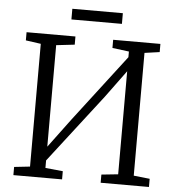

<svg xmlns="http://www.w3.org/2000/svg" viewBox="-59 -939 917 994"><g transform="rotate(5 400.0 -442.0)"><path d="M47.5 0V-42.5L129.5 -51.5V-689.5L51 -700.5V-743H305V-700.5L209.5 -689.5V-162L321.5 -312.5L587.5 -660V-689.5L501 -700.5V-743H746.5V-700.5L668.5 -689.5V-51.5L752 -42.5V0H501V-42.5L587.5 -51.5V-587L484 -446L209.5 -90.5V-51.5L300.5 -42.5V0ZM539 -884.5V-829H276.5V-884.5Z"/></g></svg>

Font: Merriweather 20pt Light
Style: Regular
Weight: 300
Version: Version 2.100